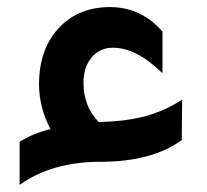

<svg xmlns="http://www.w3.org/2000/svg" viewBox="-20 -455 582 540"><path d="M35.2 64.9V-56.2Q75.2 -81.1 122.1 -91.8Q89.8 -152.8 89.8 -217.8Q89.8 -319.8 148.9 -379.9Q203.1 -435.1 289.1 -435.1Q377 -435.1 437 -366.2V-249Q363.8 -320.8 297.9 -320.8Q260.7 -320.8 237.8 -293.5Q214.8 -266.1 214.8 -222.2Q214.8 -155.3 257.8 -111.8Q264.6 -111.8 279.8 -112.8Q291 -112.8 297.9 -113.8Q410.6 -120.6 492.2 -174.8L491.2 -61Q407.2 0 263.2 0Q126 0 35.2 64.9Z"/></svg>

Font: Tajawal
Style: Bold
Weight: 700
Designer: Boutros Fonts
Foundry: Created by Boutros International 2017
Version: Version 1.700